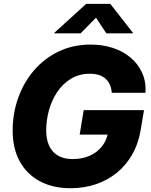

<svg xmlns="http://www.w3.org/2000/svg" viewBox="-20 -970 788 1000"><path d="M348.6 10.3Q254.9 10.3 187.3 -26.1Q119.6 -62.5 82.8 -129.6Q45.9 -196.8 45.9 -289.6Q45.9 -379.9 75 -460.9Q104 -542 157.7 -604.2Q211.4 -666.5 286.1 -702.1Q360.8 -737.8 452.1 -737.8Q514.2 -737.8 567.4 -720.5Q620.6 -703.1 659.9 -670.2Q699.2 -637.2 720.2 -591.1Q741.2 -544.9 737.8 -486.8H562Q560.5 -510.3 552.5 -528.6Q544.4 -546.9 530 -559.8Q515.6 -572.8 495.4 -579.3Q475.1 -585.9 448.7 -585.9Q392.6 -585.9 349.9 -560.1Q307.1 -534.2 278.3 -491.2Q249.5 -448.2 235.1 -396.2Q220.7 -344.2 220.7 -292Q220.7 -219.2 256.1 -180.4Q291.5 -141.6 358.4 -141.6Q409.2 -141.6 448 -159.2Q486.8 -176.8 511.2 -207.8Q535.6 -238.8 542.5 -278.8L575.2 -269H395L416 -396.5H730L712.9 -294.4Q701.2 -222.7 668.9 -166Q636.7 -109.4 588.4 -70.1Q540 -30.8 478.8 -10.3Q417.5 10.3 348.6 10.3ZM399.9 -796.4H262.2L262.7 -798.8L428.7 -949.7H554.7L672.4 -798.8L671.9 -796.4H533.7L480 -877.9Z"/></svg>

Font: Inter 20pt ExtraBold
Style: Italic
Weight: 800
Italic angle: -9.3988°
Version: Version 4.001;git-66647c0bb